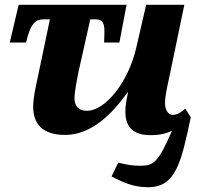

<svg xmlns="http://www.w3.org/2000/svg" viewBox="-20 -556 838 804"><path d="M601 228C717 228 739 122 779 -65L756 -101C737 -84 720 -75 703 -75C682 -75 671 -100 671 -122C671 -148 676 -175 687 -224L752 -536H592L551 -358C518 -212 421 -92 344 -92C309 -92 292 -111 292 -146C292 -172 303 -225 308 -252L358 -475H380C413 -475 419 -456 417 -409L416 -378H480L510 -536H58L21 -378H89L95 -400C111 -459 130 -475 163 -475H189L137 -227C129 -189 119 -147 119 -109C119 -38 157 9 253 9C364 9 451 -81 514 -169H516C508 -129 505 -113 505 -88C505 -39 524 10 609 10C650 10 675 3 700 -8C642 127 622 138 567 138C533 138 519 135 475 125L447 183C499 209 538 228 601 228Z"/></svg>

Font: Noto Serif SemiCondensed Extra
Style: Italic
Weight: 800
Width: 4
Italic angle: -12°
Designer: Monotype Design Team
Foundry: Monotype Imaging Inc.
Version: Version 1.901